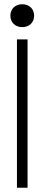

<svg xmlns="http://www.w3.org/2000/svg" viewBox="-20 -886 210 906"><path d="M60 0H110V-700H60ZM29 -812C29 -780 52 -758 85 -758C118 -758 141 -780 141 -812C141 -844 118 -866 85 -866C52 -866 29 -844 29 -812Z"/></svg>

Font: Ribes
Style: Bold
Weight: 900
Designer: Luigi Gorlero
Foundry: Collletttivo
Version: Version 2.100;Glyphs 3.1.2 (3151)